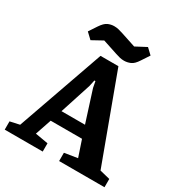

<svg xmlns="http://www.w3.org/2000/svg" viewBox="-203 -985 1062 1125"><g transform="rotate(30 328.5 -423.0)"><path d="M-9 0V-56L55 -70L261 -655H382L597 -73L666 -56V0H359V-56L447 -70L410 -180H198L161 -71L248 -56V0ZM225 -260H384L317 -470L309 -512H302L293 -470ZM394 -699Q379 -699 366 -702Q353 -705 335 -711L235 -744L164 -705L125 -742L160 -795Q182 -828 202.5 -837Q223 -846 244 -846Q259 -846 272.5 -843Q286 -840 304 -834L404 -801L476 -839L514 -803L479 -750Q458 -717 436.5 -708Q415 -699 394 -699Z"/></g></svg>

Font: Faustina
Style: Bold
Weight: 700
Designer: Alfonso Garcia
Foundry: http://www.omnibus-type.com
Version: Version 1.200